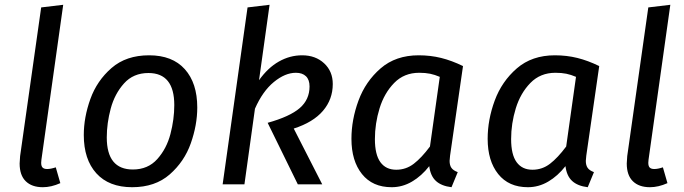

<svg xmlns="http://www.w3.org/2000/svg" viewBox="-20 -770 2859 802"><path d="M153 -103Q152 -98 152 -90Q152 -76 158 -70Q164 -64 177 -64Q192 -64 213 -71L232 -5Q194 12 159 12Q113 12 87.5 -13Q62 -38 62 -87Q62 -96 64 -118L152 -739L244 -750Z M330 -206Q330 -280 357.5 -356.5Q385 -433 446 -486Q507 -539 603 -539Q700 -539 752 -481Q804 -423 804 -321Q804 -248 777 -171.5Q750 -95 689 -41.5Q628 12 532 12Q435 12 382.5 -46Q330 -104 330 -206ZM708 -331Q708 -465 600 -465Q537 -465 498 -421.5Q459 -378 442.5 -316.5Q426 -255 426 -196Q426 -62 535 -62Q598 -62 637 -105.5Q676 -149 692 -210.5Q708 -272 708 -331Z M1062 -435Q1099 -487 1145 -513Q1191 -539 1242 -539Q1298 -539 1334 -505.5Q1370 -472 1370 -419Q1370 -355 1329 -307Q1288 -259 1207 -233L1326 0H1224L1098 -257Q1191 -283 1232 -318.5Q1273 -354 1273 -409Q1273 -437 1258 -451.5Q1243 -466 1216 -466Q1171 -466 1124 -427.5Q1077 -389 1045 -316L1001 0H910L1014 -739L1106 -750Z M1914 -494 1860 -120Q1858 -104 1858 -98Q1858 -80 1865.5 -69Q1873 -58 1892 -51L1866 12Q1824 7 1801 -14Q1778 -35 1773 -76Q1741 -35 1701 -11.5Q1661 12 1616 12Q1536 12 1492 -43Q1448 -98 1448 -190Q1448 -270 1477.5 -350Q1507 -430 1570 -484.5Q1633 -539 1729 -539Q1778 -539 1822.5 -528Q1867 -517 1914 -494ZM1546 -189Q1546 -124 1569 -92.5Q1592 -61 1635 -61Q1676 -61 1708.5 -86Q1741 -111 1776 -158L1817 -449Q1796 -458 1776.5 -462Q1757 -466 1731 -466Q1668 -466 1626.5 -423.5Q1585 -381 1565.5 -317.5Q1546 -254 1546 -189Z M2483 -494 2429 -120Q2427 -104 2427 -98Q2427 -80 2434.5 -69Q2442 -58 2461 -51L2435 12Q2393 7 2370 -14Q2347 -35 2342 -76Q2310 -35 2270 -11.5Q2230 12 2185 12Q2105 12 2061 -43Q2017 -98 2017 -190Q2017 -270 2046.5 -350Q2076 -430 2139 -484.5Q2202 -539 2298 -539Q2347 -539 2391.5 -528Q2436 -517 2483 -494ZM2115 -189Q2115 -124 2138 -92.5Q2161 -61 2204 -61Q2245 -61 2277.5 -86Q2310 -111 2345 -158L2386 -449Q2365 -458 2345.5 -462Q2326 -466 2300 -466Q2237 -466 2195.5 -423.5Q2154 -381 2134.5 -317.5Q2115 -254 2115 -189Z M2689 -103Q2688 -98 2688 -90Q2688 -76 2694 -70Q2700 -64 2713 -64Q2728 -64 2749 -71L2768 -5Q2730 12 2695 12Q2649 12 2623.5 -13Q2598 -38 2598 -87Q2598 -96 2600 -118L2688 -739L2780 -750Z"/></svg>

Font: FiraGO
Style: Italic
Weight: 400
Italic angle: -8°
Designer: bBox Type GmbH
Foundry: bBox Type GmbH
Version: Version 1.001